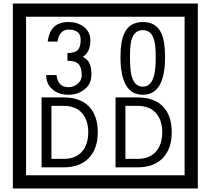

<svg xmlns="http://www.w3.org/2000/svg" viewBox="-20 -980 1195 1090"><path d="M1103 90H53V-960H1103ZM1028 15V-885H128V15ZM499 -556Q499 -504 460.5 -473Q422 -442 369 -442Q314 -442 280 -471Q242 -502 242 -554H301Q307 -485 370 -485Q398 -485 421 -504.5Q444 -524 444 -552Q444 -597 426 -616Q408 -635 363 -635V-679Q405 -679 421.5 -696Q438 -713 438 -754Q438 -812 369 -812Q318 -812 306 -744H251Q264 -855 368 -855Q419 -855 454 -829Q493 -800 493 -750Q493 -685 451 -658Q475 -642 483 -630Q499 -605 499 -556ZM917 -656Q917 -442 791 -442Q664 -442 664 -656Q664 -744 685 -789Q714 -855 791 -855Q868 -855 897 -789Q917 -745 917 -656ZM864 -656Q864 -723 855 -752Q840 -809 791 -809Q742 -809 726 -752Q718 -723 718 -656Q718 -587 726 -553Q742 -488 791 -488Q839 -488 855 -554Q864 -587 864 -656ZM535 -229Q535 -136 484.5 -83Q434 -30 340 -30H216V-427H340Q435 -427 485 -375.5Q535 -324 535 -229ZM481 -229Q481 -298 445 -338.5Q409 -379 341 -379H272V-78H341Q409 -78 445 -119Q481 -160 481 -229ZM955 -229Q955 -136 904.5 -83Q854 -30 760 -30H636V-427H760Q855 -427 905 -375.5Q955 -324 955 -229ZM901 -229Q901 -298 865 -338.5Q829 -379 761 -379H692V-78H761Q829 -78 865 -119Q901 -160 901 -229Z"/></svg>

Font: Unicode BMP Fallback SIL
Style: Regular
Weight: 400
Foundry: NRSI, SIL International
Version: Version 5.1 Based on Unicode 5.1